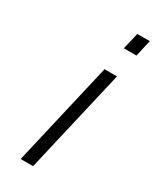

<svg xmlns="http://www.w3.org/2000/svg" viewBox="-182 -749 653 802"><g transform="rotate(30 144.5 -348.0)"><path d="M68 0H128L244 -500H184ZM210 -616H271L289 -696H229Z"/></g></svg>

Font: Titillium Web
Style: Light Italic
Weight: 300
Italic angle: -13°
Version: Version 1.001;PS 57.000;hotconv 1.0.70;makeotf.lib2.5.55311